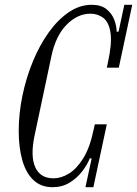

<svg xmlns="http://www.w3.org/2000/svg" viewBox="-20 -770 571 800"><path d="M199 10Q150 10 118.5 -20.5Q87 -51 72.5 -104Q58 -157 58 -224Q58 -297 73.5 -371.5Q89 -446 117 -514Q145 -582 183 -635Q221 -688 266.5 -719Q312 -750 362 -750Q401 -750 423.5 -732Q446 -714 456 -688Q466 -662 466 -638H474L498 -750H531L475 -488H425L430 -511Q447 -589 440.5 -633Q434 -677 411 -695Q388 -713 357 -713Q303 -713 257.5 -667Q212 -621 194 -535L124 -205Q106 -119 127 -73Q148 -27 203 -27Q234 -27 266 -46Q298 -65 326 -109Q354 -153 370 -229L375 -252H425L369 10H336L362 -110H354Q344 -84 322.5 -56Q301 -28 270 -9Q239 10 199 10Z"/></svg>

Font: Xanh Mono
Style: Italic
Weight: 400
Italic angle: -12°
Monospace: yes
Designer: Lam Bao, Duy Dao
Foundry: Yellow Type Foundry
Version: Version 3.101; ttfautohint (v1.8.3)